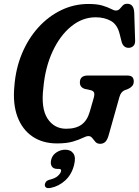

<svg xmlns="http://www.w3.org/2000/svg" viewBox="-20 -732 720 994"><path d="M438 -711.5Q483 -711.5 510.8 -703Q538.5 -694.5 554.5 -686Q570.5 -677.5 579.5 -677.5Q592.5 -677.5 600 -686.2Q607.5 -695 615.8 -703.8Q624 -712.5 639 -712.5Q673 -712.5 675 -666L679.5 -524Q680.5 -504.5 671.5 -495.2Q662.5 -486 650 -484.5Q621 -482 610.5 -512.5L599.5 -556Q587.5 -605 554 -623.8Q520.5 -642.5 475 -642.5Q406.5 -642.5 348.5 -595.2Q290.5 -548 252.2 -465.5Q214 -383 204.5 -277.5Q191.5 -171 226 -118.2Q260.5 -65.5 322.5 -65.5Q373 -65.5 402.2 -86.8Q431.5 -108 444.5 -153L464.5 -222.5Q470.5 -243 467 -252.5Q463.5 -262 448 -265.5L420 -271.5Q393.5 -279.5 393.5 -305Q393.5 -341 434.5 -341H638Q659 -341 666 -332Q673 -323 672.5 -308.5Q672 -295 663.5 -285.8Q655 -276.5 643 -271.5L624.5 -264.5Q606 -256.5 598.5 -230.5L543.5 -35.5Q536.5 -9 525.8 1.8Q515 12.5 498.5 12.5Q483 12.5 474 2.5Q465 -7.5 457.5 -17.5Q450 -27.5 437.5 -27.5Q427 -27.5 408 -18Q389 -8.5 357 1Q325 10.5 275 10.5Q200.5 10.5 147.8 -25.5Q95 -61.5 70.2 -128.2Q45.5 -195 54.5 -287Q61.5 -377.5 93.8 -454.8Q126 -532 178 -589.5Q230 -647 296.5 -679.2Q363 -711.5 438 -711.5ZM277.5 142.5Q256 142.5 247.8 128.8Q239.5 115 245.5 93Q251.5 70.5 272.5 56.8Q293.5 43 318 43Q346.5 43 360.2 63Q374 83 363 124Q350.5 172 317.8 202Q285 232 243.5 240.5Q225.5 244 218.5 238.8Q211.5 233.5 212 224Q212.5 215.5 218.8 208.2Q225 201 238.5 198Q266 191 279.2 179Q292.5 167 296 155Q299 142.5 285.5 142.5Z"/></svg>

Font: Fraunces 144pt SuperSoft SemiBold
Style: Italic
Weight: 600
Italic angle: -16°
Version: Version 1.000;[b76b70a41]